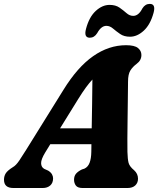

<svg xmlns="http://www.w3.org/2000/svg" viewBox="-43 -942 793 962"><path d="M183.5 -178Q162.5 -143.5 163 -124Q163.5 -104.5 178.5 -96L198.5 -87Q212 -78.5 217.5 -68.5Q223 -58.5 223 -48.5Q223 -25.5 208.8 -12.8Q194.5 0 171 0H24Q-23 0 -23 -41.5Q-23 -59.5 -14.2 -73.5Q-5.5 -87.5 21.5 -104.5Q37 -113 53.8 -138Q70.5 -163 88.5 -192L275 -492Q345 -605.5 423.5 -660.5Q502 -715.5 588.5 -715.5Q631 -715.5 648.2 -701.5Q665.5 -687.5 665.5 -666.5Q665.5 -639.5 641.5 -622Q622 -607.5 610.2 -588.8Q598.5 -570 598.5 -533Q598 -494.5 597.5 -444.2Q597 -394 596.2 -342.5Q595.5 -291 595.2 -248Q595 -205 595.5 -181Q596.5 -144.5 601.2 -126.2Q606 -108 629 -89Q648.5 -71.5 648.5 -46.5Q648.5 -26 634.8 -13Q621 0 596 0H371Q346.5 0 337.2 -12.2Q328 -24.5 328 -41.5Q328 -60 338 -71.8Q348 -83.5 367.5 -93L380 -97Q398 -105.5 406 -126.8Q414 -148 414.5 -181Q414.5 -189.5 414.8 -199.2Q415 -209 415 -219.5H209ZM349 -446 258 -299H416.5Q417.5 -356.5 418.5 -420.8Q419.5 -485 420 -543.5Q405 -527.5 387.5 -503.8Q370 -480 349 -446ZM608.5 -758Q578.5 -758 558.8 -771.8Q539 -785.5 523.2 -799Q507.5 -812.5 490 -812.5Q464 -812.5 444 -776Q429.5 -753 407 -753Q376 -753 388 -797.5Q403.5 -856.5 436.5 -887Q469.5 -917.5 506 -917.5Q536 -917.5 555.8 -903.8Q575.5 -890 591 -876.2Q606.5 -862.5 624.5 -862.5Q651.5 -862.5 670.5 -900Q684.5 -922.5 707.5 -922.5Q738.5 -922.5 726.5 -878Q710.5 -819 677.5 -788.5Q644.5 -758 608.5 -758Z"/></svg>

Font: Fraunces 9pt S100
Style: Bold Italic
Weight: 700
Italic angle: -16°
Version: Version 1.000; ttfautohint (v1.8.3)